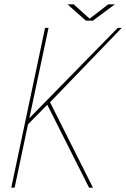

<svg xmlns="http://www.w3.org/2000/svg" viewBox="-20 -866 582 886"><path d="M206 -389 207 -402 409 0H391L195.5 -388L202.5 -387L104.5 -287.5L111 -300.5L47.5 0H32L188 -737.5H204L113 -309.5L105.5 -310.5L523.5 -737.5H542ZM291.5 -846H320L398 -776H388.5L479.5 -846H510L408.5 -770.5H376.5Z"/></svg>

Font: Epilogue Thin
Style: Italic
Weight: 250
Italic angle: -12°
Designer: Tyler Finck
Foundry: Etcetera Type Co
Version: Version 2.112